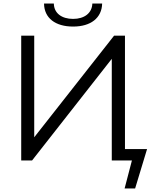

<svg xmlns="http://www.w3.org/2000/svg" viewBox="-20 -900 845 1077"><path d="M607 0H720L679 157H738L805 -64H681V-700H620L172 -130V-700H99V0H160L607 -570ZM390 -751C489 -751 551 -799 553 -880H498C496 -826 453 -794 390 -794C326 -794 283 -826 282 -880H227C228 -799 290 -751 390 -751Z"/></svg>

Font: Chess Sans
Style: Regular
Weight: 400
Designer: Wolf Bōese
Foundry: Wolf Bōese
Version: Version 7.223;Glyphs 3.3 (3306)